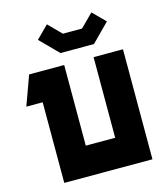

<svg xmlns="http://www.w3.org/2000/svg" viewBox="-137 -1075 1029 1180"><g transform="rotate(-15 377.5 -484.5)"><path d="M88 -700H311V-187H498V-700H685V0H124V-513H20ZM273 -969 353 -888H475L556 -969L634 -891L521 -777H308L195 -891Z"/></g></svg>

Font: Clickuper
Style: Bold
Weight: 700
Designer: Denis Ignatov
Foundry: Denis Ignatov
Version: Version 1.10 April 16, 2021